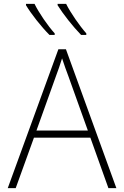

<svg xmlns="http://www.w3.org/2000/svg" viewBox="-20 -970 640 990"><path d="M398 -790H425V-798C391 -836 343 -905 321 -950H277V-943C305 -898 356 -833 398 -790ZM235 -790H262V-798C227 -836 180 -905 158 -950H114V-943C141 -898 192 -833 235 -790ZM20 0H61L155 -260H446L539 0H580L320 -716H281ZM268 -576C278 -602 290 -637 300 -669C310 -637 324 -601 333 -576L433 -297H168Z"/></svg>

Font: Noto Sans Mono ExtraLight
Style: Regular
Weight: 200
Designer: Monotype Design Team
Foundry: Monotype Imaging Inc.
Version: Version 2.014